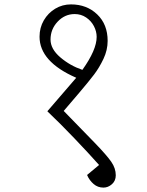

<svg xmlns="http://www.w3.org/2000/svg" viewBox="-20 -689 671 874"><path d="M470 -503Q470 -461 451 -421Q432 -381 408.5 -350Q385 -319 340 -266L270 -184L414 -36Q466 18 486.5 47.5Q507 77 507 109Q507 134 489.5 149.5Q472 165 451 165Q425 165 406 148.5Q387 132 377 109V107L431 62Q383 8 318 -60Q253 -128 196 -182V-183L327 -335Q160 -408 160 -522Q160 -563 179.5 -596.5Q199 -630 231.5 -649.5Q264 -669 303 -669Q375 -669 422.5 -623.5Q470 -578 470 -503ZM210 -509Q210 -466 254.5 -428Q299 -390 355 -371Q420 -462 420 -521Q420 -546 407.5 -570Q395 -594 372 -609.5Q349 -625 320 -625Q275 -625 242.5 -590.5Q210 -556 210 -509Z"/></svg>

Font: Martel UltraLight
Style: Regular
Weight: 250
Designer: Dan Reynolds
Foundry: Dan Reynolds
Version: Version 1.001; ttfautohint (v1.1) -l 5 -r 5 -G 72 -x 0 -D la